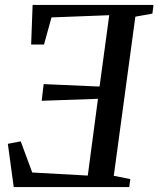

<svg xmlns="http://www.w3.org/2000/svg" viewBox="-20 -763 646 783"><path d="M36 0 12 -176.5 64.5 -186.5 111.5 -59.5 338 -47 379.5 -360 150 -352 158 -420 386 -410 425.5 -701 190 -692 159.5 -581.5H107L113 -743H606L601.5 -707.5L532 -695L444 -46L511.5 -32.5L507 0Z"/></svg>

Font: Merriweather 60pt
Style: Italic
Weight: 400
Italic angle: -7.8°
Version: Version 2.101